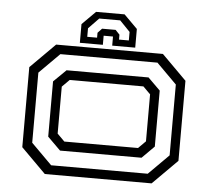

<svg xmlns="http://www.w3.org/2000/svg" viewBox="-50 -744 877 798"><g transform="rotate(5 388.0 -345.0)"><path d="M165.5 0 62.5 -103V-437L165.5 -540H611L714 -437V-103L611 0ZM188.5 -38.5H591.5L675.5 -122.5V-418L591.5 -502H186.5L102 -417.5V-125ZM220 -102.5 166 -156V-386.5L218 -437.5H560L611 -387V-153.5L560 -102.5ZM234.5 -141.5H542L572.5 -172V-368L542 -398.5H234.5L204 -368V-172ZM438 -690 494 -634V-556H398V-594H359V-556H263V-634L319 -690ZM422 -663.5H334.5L291.5 -619V-583.5H332.5V-604L350 -622.5H406.5L424 -604V-583.5H465V-619Z"/></g></svg>

Font: Tourney Expanded
Style: Regular
Weight: 400
Width: 7
Designer: Tyler Finck
Foundry: Etcetera Type Co
Version: Version 1.010; ttfautohint (v1.8.3)